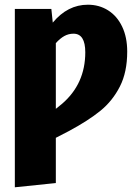

<svg xmlns="http://www.w3.org/2000/svg" viewBox="-20 -571 582 815"><path d="M520 -352Q520 -265 489 -204Q458 -143 406.5 -101Q355 -59 273 -15L217 14V206L43 224V-533H198L204 -475Q267 -551 353 -551Q401 -551 439 -527Q477 -503 498.5 -458Q520 -413 520 -352ZM342 -349Q342 -428 292 -428Q271 -428 253 -418Q235 -408 217 -388V-109L243 -130Q342 -215 342 -349Z"/></svg>

Font: Fira Sans Condensed ExtraBold
Style: Regular
Weight: 800
Width: 3
Designer: Carrois Corporate & Edenspiekermann AG
Foundry: Carrois Corporate GbR & Edenspiekermann AG
Version: Version 4.203